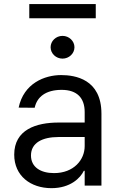

<svg xmlns="http://www.w3.org/2000/svg" viewBox="-20 -928 604 960"><path d="M237.2 12.8C332.4 12.8 382.1 -38.4 399.1 -73.9H403.4V0H487.2V-359.4C487.2 -532.7 355.1 -552.6 285.5 -552.6C203.1 -552.6 98.7 -511.4 73.2 -389.9L153.4 -389.2C164.8 -443.2 208.5 -478.7 288.4 -478.7C365.4 -478.7 403.4 -437.9 403.4 -367.9V-315.3H273.4C160.5 -315.3 51.1 -279.8 51.1 -154.8C51.1 -48.3 133.5 12.8 237.2 12.8ZM126.4 -836.6H458.8V-907.7H126.4ZM134.9 -150.6C134.9 -214.5 192.5 -242.9 272.7 -242.9H403.4V-197.4C403.4 -129.3 349.4 -62.5 250 -62.5C183.2 -62.5 134.9 -92.3 134.9 -150.6ZM233 -691.8C233 -660.5 259.9 -634.9 292.6 -634.9C325.3 -634.9 352.3 -660.5 352.3 -691.8C352.3 -723 325.3 -748.6 292.6 -748.6C259.9 -748.6 233 -723 233 -691.8Z"/></svg>

Font: Magic Ui Pro
Style: Regular
Weight: 400
Designer: Stefan Endress, Andreas Faust
Version: Version 1.000;FEAKit 1.0